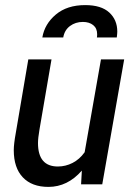

<svg xmlns="http://www.w3.org/2000/svg" viewBox="-20 -723 534 753"><path d="M34 -134Q34 -158 42 -202L91 -490H182L135 -216Q129 -181 129 -162Q129 -70 207 -70Q237 -70 264.5 -84Q292 -98 312 -126L376 -490H467L381 0H298L301 -54Q245 10 170 10Q105 10 69.5 -27.5Q34 -65 34 -134ZM440 -599Q440 -592 438 -576H360Q361 -580 361 -589Q361 -612 345.5 -624.5Q330 -637 305 -637Q276 -637 254.5 -621Q233 -605 228 -576H146Q155 -629 199 -666Q243 -703 314 -703Q377 -703 408.5 -674Q440 -645 440 -599Z"/></svg>

Font: Cabin
Style: Italic
Weight: 400
Italic angle: -7°
Designer: Pablo Impallari
Foundry: Pablo Impallari. http://www.impallari.com Igino Marini. http://www.ikern.com
Version: Version 2.200